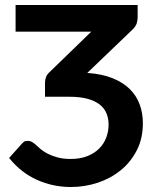

<svg xmlns="http://www.w3.org/2000/svg" viewBox="-20 -743 632 770"><path d="M532 -723V-673.5Q532 -662.5 528.5 -650.2Q525 -638 512 -625L330 -450.5Q389 -446.5 431.2 -429.5Q473.5 -412.5 500.5 -385.8Q527.5 -359 540.2 -324Q553 -289 553 -249Q553 -188 528.8 -140.5Q504.5 -93 464.2 -60.2Q424 -27.5 372 -10.2Q320 7 264 7Q192.5 7 128.2 -21.8Q64 -50.5 16.5 -109.5L69 -168Q76 -176 81.8 -177Q87.5 -178 91.5 -178Q98.5 -178 104.8 -175.5Q111 -173 123 -163Q131 -155 143 -145Q155 -135 172 -126.2Q189 -117.5 211.8 -111.5Q234.5 -105.5 263.5 -105.5Q301.5 -105.5 330 -116.8Q358.5 -128 377.5 -147Q396.5 -166 406 -191Q415.5 -216 415.5 -243.5Q415.5 -268 407 -288.5Q398.5 -309 379.8 -323.8Q361 -338.5 331 -346.8Q301 -355 257.5 -355H160.5V-412.5Q160.5 -422.5 164.5 -433.5Q168.5 -444.5 179.5 -454.5L346 -616H42.5V-723Z"/></svg>

Font: Lato
Style: Bold
Weight: 700
Designer: Lukasz Dziedzic
Foundry: tyPoland Lukasz Dziedzic
Version: Version 2.007; 2014-02-27